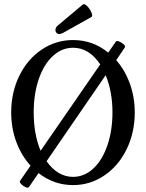

<svg xmlns="http://www.w3.org/2000/svg" viewBox="-20 -866 693 912"><path d="M262.2 -704.1Q253.4 -704.1 247.8 -710.7Q242.2 -717.3 243.7 -727.3Q245.1 -737.3 254.9 -745.1L373 -844.2Q380.4 -850.6 393.8 -837.2Q407.2 -823.7 414.3 -806.4Q421.4 -789.1 414.1 -785.2L279.8 -710Q266.1 -704.1 262.2 -704.1ZM117.2 22.9Q113.3 28.3 101.3 22.9Q89.4 17.6 80.3 8.1Q71.3 -1.5 75.2 -6.8L125 -79.1Q81.5 -127 57.4 -192.1Q33.2 -257.3 33.2 -332Q33.2 -427.2 71.8 -506.1Q110.4 -585 178 -630.4Q245.6 -675.8 327.1 -675.8Q420.9 -675.8 494.1 -616.2L530.8 -668.9Q534.2 -673.8 546.1 -668.9Q558.1 -664.1 567.4 -655.3Q576.7 -646.5 573.2 -641.1L532.2 -580.1Q573.7 -532.7 596.9 -468.5Q620.1 -404.3 620.1 -332Q620.1 -236.3 581.5 -157.2Q543 -78.1 475.6 -32.5Q408.2 13.2 327.1 13.2Q235.8 13.2 163.1 -43.9ZM140.1 -333Q140.1 -227.5 172.9 -149.9L456.1 -560.1Q403.3 -639.2 327.1 -639.2Q273.4 -639.2 230.7 -599.6Q188 -560.1 164.1 -490.2Q140.1 -420.4 140.1 -333ZM327.1 -25.9Q380.4 -25.9 423.1 -65.4Q465.8 -105 490 -175.3Q514.2 -245.6 514.2 -333Q514.2 -430.2 481.9 -508.8L201.2 -100.1Q253.9 -25.9 327.1 -25.9Z"/></svg>

Font: Junicode SmCond Medium
Style: Regular
Weight: 500
Width: 4
Designer: Peter S. Baker
Version: Version 2.206